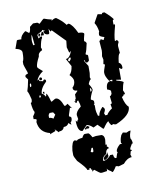

<svg xmlns="http://www.w3.org/2000/svg" viewBox="-76 -501 596 759"><g transform="rotate(-10 222.0 -121.5)"><path d="M152.3 -444.3Q167.5 -438.5 182.6 -435.5L180.7 -430.2Q190.9 -438.5 200.2 -438.5Q220.7 -424.8 234.4 -407.7Q234.4 -404.8 237.3 -404.8Q242.7 -407.7 245.6 -407.7Q260.7 -400.4 276.9 -365.2Q299.3 -365.2 299.3 -356.9Q293.5 -335.9 293.5 -328.6Q297.9 -328.6 302.2 -319.8Q295.9 -288.6 291 -280.3V-274.9Q299.3 -274.9 299.3 -269V-252Q299.3 -248 291 -243.7Q283.7 -243.7 282.2 -254.9H279.8V-252L293.5 -229.5V-201.2L291 -184.1Q293.5 -178.7 293.5 -175.8Q289.1 -175.8 282.2 -158.7Q293.5 -141.6 293.5 -133.3Q279.8 -106.9 279.8 -96.7Q291 -92.3 291 -87.9V-79.6Q291 -76.7 288.1 -76.7L291 -71.3V-54.2Q291 -46.9 296.4 -28.8H302.2Q302.2 -41.5 319.3 -60.1Q323.2 -60.1 327.6 -51.3Q327.6 -43.5 321.8 -34.2Q324.7 -28.8 324.7 -25.9H333.5Q338.9 -36.6 356 -48.3L353 -65.4Q358.9 -65.4 358.9 -71.3L356 -96.7Q359.9 -96.7 364.3 -105V-116.2Q364.3 -120.6 350.1 -125Q350.1 -155.8 370.6 -155.8Q370.6 -153.8 376.5 -153.8V-159.7H370.1L364.3 -156.7Q350.1 -177.7 350.1 -189.9V-195.3Q350.1 -198.7 358.9 -223.6L353 -226.6Q353 -229 356 -243.7L353 -257.8Q356 -273.4 356 -280.3L353 -319.8Q358.9 -319.8 358.9 -325.7L370.1 -319.8L375.5 -331.1Q356 -336.4 356 -342.8Q356 -352.1 358.9 -356.9Q355 -380.4 347.2 -390.6V-393.6L364.3 -424.3H367.2L381.3 -421.9Q382.3 -427.2 387.2 -427.2H392.6Q415 -407.7 424.8 -393.6Q419.4 -392.6 419.4 -387.7V-373.5H424.8V-368.2Q413.6 -328.1 413.6 -308.6H416.5L422.4 -311.5L427.7 -302.7Q422.4 -293.5 422.4 -286.1Q424.8 -261.2 424.8 -257.8Q417.5 -257.8 413.6 -221.2Q424.8 -216.3 424.8 -201.2Q424.8 -195.3 419.4 -195.3L411.1 -201.2V-153.8L392.1 -156.7V-153.3Q419.4 -146.5 419.4 -141.6Q414.6 -132.8 411.1 -110.8Q416.5 -101.6 416.5 -93.8L411.6 -95.7Q411.6 -90.3 402.3 -85.4Q409.7 -53.2 422.4 -43Q422.4 -9.3 361.3 16.6Q355 16.6 350.1 13.7Q344.7 16.6 341.8 16.6Q333.5 5.4 333.5 -0.5Q327.6 -0.5 310.5 24.9H307.6L288.1 5.4L271 13.7Q256.3 -0.5 245.6 -0.5L226.1 19.5Q206.1 19.5 206.1 -25.9L211.4 -19.5Q214.4 -28.8 217.3 -28.8L214.4 -45.9Q214.4 -60.5 235.8 -76.7Q235.8 -84 230 -102.1Q224.6 -102.1 223.6 -96.7L221.7 -93.8Q217.8 -93.8 213.4 -102.1L218.3 -100.1Q218.3 -110.8 221.7 -110.8V-127.9L232.9 -139.2V-141.6Q216.3 -141.6 216.3 -155.8Q227.5 -165.5 227.5 -181.6Q227.5 -192.4 213.4 -207Q224.6 -216.8 227.5 -240.7L210.4 -272Q225.6 -272 235.8 -300.3L228 -294.4L221.7 -316.9L224.6 -342.8L174.8 -393.6L168.9 -389.6L163.6 -401.9V-386.2Q163.6 -380.4 158.2 -380.4Q144 -380.4 141.1 -394.5L149.4 -396.5Q145 -396.5 138.2 -401.9L135.7 -397Q115.7 -387.7 115.7 -384.8L118.2 -370.6L127 -376.5H132.3V-370.6Q126 -362.8 121.1 -334Q124 -329.1 124 -322.8Q106.9 -315.9 106.9 -300.3Q92.8 -273.9 92.8 -260.7Q92.8 -256.8 112.8 -240.7Q90.8 -225.6 84.5 -207L89.4 -211.4L92.8 -204.1L106.9 -201.2Q107.9 -207 112.8 -207Q118.2 -206.1 118.2 -201.2V-198.2Q92.8 -174.3 92.8 -153.3Q98.6 -153.3 106.9 -139.2Q109.9 -144 109.9 -150.4Q114.7 -150.4 124 -116.2H127Q140.1 -125 144 -125Q159.7 -125 172.4 -90.8H177.7L186 -96.7L200.2 -76.7L192.9 -79.6L183.6 -51.3V-45.9Q188.5 -45.9 191.9 -39.6Q191.9 -25.9 185.1 -22L187 -12.2L175.8 -21Q170.9 -8.8 155.3 -8.8Q151.4 5.4 135.3 5.4L132.8 8.3L118.2 -6.3L120.6 1L96.7 10.3L98.6 5.4Q56.2 -4.4 52.2 -48.3Q54.7 -48.3 54.7 -57.1Q49.8 -60.1 43.5 -60.1V-71.3Q52.2 -82 52.2 -87.9Q46.4 -95.7 43.5 -125Q49.3 -125 49.3 -139.2Q43.5 -165 38.1 -172.9Q42.5 -184.1 49.3 -218.3L41 -229.5V-232.4Q41 -239.3 52.2 -240.7V-246.6Q41 -277.3 41 -280.3V-291.5Q46.4 -298.3 46.4 -327.1Q46.4 -340.8 21 -346.2L30.8 -373.5Q31.7 -379.4 36.6 -379.4H50.8Q50.8 -393.6 70.3 -407.7H73.2L84.5 -398.9Q90.3 -398.9 92.8 -421.9L106.9 -433.1H124L132.3 -427.2Q148.9 -444.3 152.3 -444.3ZM92.8 -390.6 90.3 -370.6V-362.3L92.8 -348.1H98.6L95.2 -382.3ZM138.2 -394 141.1 -388.7V-379.9H128.4L132.3 -388.7Q133.3 -394 138.2 -394ZM118.7 -385.7 127 -389.6V-383.8L121.1 -375.5ZM217.8 -266.6Q218.8 -260.7 223.6 -260.7L229.5 -269V-274.9H226.6Q222.7 -274.9 217.8 -266.6ZM52.2 -195.3V-187Q57.6 -187 57.6 -192.9V-201.2Q52.2 -200.2 52.2 -195.3ZM98.6 -217.8Q104 -216.8 104 -212.4Q104 -206.5 98.6 -206.5Q92.8 -206.5 92.8 -212.4Q93.8 -217.8 98.6 -217.8ZM98.1 -159.7H103.5V-151.4Q98.1 -151.4 98.1 -156.7ZM81.5 -147.5V-139.2Q87.4 -139.2 87.4 -144.5V-147.5ZM289.1 -133.3V-136.2Q288.6 -141.6 283.7 -141.6V-127.9Q289.1 -128.4 289.1 -133.3ZM104.5 -62.5V-54.2Q113.8 -54.2 121.1 -48.3L130.9 -63L124 -73.2H109.9Q104.5 -67.4 104.5 -62.5ZM239.7 16.1Q235.8 15.6 235.8 12.7Q244.6 3.4 248 3.4L255.4 7.8Q253.9 14.2 248.5 14.2Q245.1 12.7 243.2 12.7Q242.7 16.1 239.7 16.1ZM294.9 147.9Q289.1 147 289.1 142.6Q293 132.3 303.2 127.4Q306.6 125.5 307.1 118.2L309.6 134.8Q307.1 141.1 294.9 147.9ZM231.9 32.7H246.1Q250.5 32.7 260.3 50.8L274.4 48.3H296.9Q308.1 51.8 308.1 68.8Q305.7 86.9 305.7 88.9H311L309.6 97.2Q313.5 97.2 317.9 105H313Q302.7 110.4 302.7 125Q285.6 133.8 285.6 147.9L287.1 150.4H291.5Q307.6 145 316.9 132.3H328.1Q330.1 147.9 336.4 147.9H339.4Q345.2 127.4 348.1 127.4L345.2 122.1Q346.2 110.8 362.3 96.7H370.6L367.2 91.8Q367.7 76.7 372.6 65.9Q372.6 62.5 381.8 53.2L396 56.2Q405.3 50.8 413.1 50.8Q407.2 67.4 407.2 73.7V81.5Q412.1 87.9 413.1 102.1L409.2 103Q398.9 118.2 398.9 125Q404.3 125.5 404.3 129.9L399.4 131.8L396 145Q398.9 149.9 398.9 155.3Q381.3 155.3 364.3 175.8Q362.3 175.8 342.3 182.1Q337.4 179.7 331.1 179.7Q318.4 200.2 314 200.2L309.1 195.3Q294.4 187.5 294.4 182.1L293.9 192.4L274.4 195.3H268.6Q265.1 195.3 244.6 178.7L234.9 184.6L237.8 177.2Q231.9 177.2 231.9 169.4H226.6V174.8H217.8Q217.8 166.5 184.1 132.3Q172.9 112.8 172.9 106.9V88.9Q177.2 50.8 189.5 50.8Q195.3 53.2 198.2 53.2Q198.2 48.3 220.7 45.9Q226.1 34.2 231.9 32.7ZM249 91.8 243.2 106.9 249 109.4Q254.4 109.4 254.4 104.5V91.8Z"/></g></svg>

Font: Truetypewriter PolyglOTT
Style: Regular
Weight: 400
Designer: Sergey Beatoff a.k.a. Sam_T
Version: Version 3.76